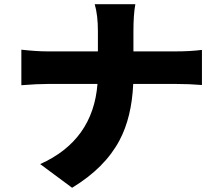

<svg xmlns="http://www.w3.org/2000/svg" viewBox="-20 -821 1040 908"><path d="M813 -578Q879 -578 935 -585V-419Q875 -424 812 -424H610Q603 -266 545 -157Q476 -27 321 67L170 -45Q420 -157 441 -424H207Q155 -424 81 -418V-586Q153 -578 203 -578H443V-674Q443 -749 428 -801H620Q611 -752 611 -673V-578Z"/></svg>

Font: KaiGen Gothic KR Heavy
Style: Heavy
Weight: 900
Designer: Ryoko NISHIZUKA  (kana & ideographs); Paul D. Hunt (Latin, Greek & Cyrillic); Wenlong ZHANG  (bopomofo); Sandoll Communi
Foundry: Adobe Systems Incorporated
Version: Version 1.002 March 28, 2018